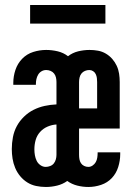

<svg xmlns="http://www.w3.org/2000/svg" viewBox="-20 -737 540 765"><path d="M163 8Q143 8 124 4Q105 0 89 -10Q73 -20 60.5 -35Q48 -50 40.5 -68Q33 -86 30 -105Q27 -124 27 -143Q27 -167 31.5 -190.5Q36 -214 47 -234.5Q58 -255 75.5 -272Q93 -289 114 -299.5Q135 -310 158 -315Q181 -320 205 -321V-410Q205 -419 203 -428Q201 -437 195.5 -444Q190 -451 181.5 -454.5Q173 -458 164 -458Q154 -458 145.5 -453Q137 -448 132 -439.5Q127 -431 125 -421.5Q123 -412 123 -402Q123 -402 123 -401Q123 -400 123 -399H33Q33 -401 33 -403Q33 -405 33 -407Q33 -433 41.5 -458.5Q50 -484 68.5 -503Q87 -522 112.5 -530Q138 -538 164 -538Q187 -538 210 -532.5Q233 -527 251 -513Q269 -527 291.5 -532.5Q314 -538 337 -538Q354 -538 370.5 -535Q387 -532 401.5 -523.5Q416 -515 427 -502.5Q438 -490 445 -475Q452 -460 454.5 -443.5Q457 -427 457 -410V-225H295V-120Q295 -111 296.5 -102.5Q298 -94 302.5 -87Q307 -80 315 -76Q323 -72 332 -72Q341 -72 349 -77.5Q357 -83 361.5 -91Q366 -99 367.5 -108.5Q369 -118 369 -127Q369 -128 369 -128.5Q369 -129 369 -130H459Q459 -128 459 -126Q459 -124 459 -123Q459 -97 451 -71.5Q443 -46 425.5 -27.5Q408 -9 383 -0.5Q358 8 332 8Q310 8 288 2.5Q266 -3 248 -16Q230 -3 207.5 2.5Q185 8 163 8ZM295 -305H367V-410Q367 -418 366 -426Q365 -434 361.5 -441.5Q358 -449 351 -453.5Q344 -458 336 -458Q327 -458 318.5 -454.5Q310 -451 304.5 -444Q299 -437 297 -428Q295 -419 295 -410ZM162 -72Q171 -72 180 -75.5Q189 -79 194.5 -86Q200 -93 202.5 -102Q205 -111 205 -120V-241Q187 -240 169.5 -232.5Q152 -225 139.5 -211Q127 -197 122 -179Q117 -161 117 -142Q117 -130 119 -118.5Q121 -107 126 -96.5Q131 -86 141 -79Q151 -72 162 -72ZM100 -643V-717H400V-643Z"/></svg>

Font: Iosevka Slab Medium
Style: Regular
Weight: 500
Monospace: yes
Designer: Belleve Invis
Foundry: Belleve Invis
Version: Version 11.1.1; ttfautohint (v1.8.3)